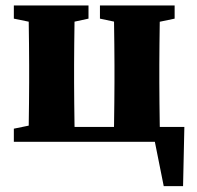

<svg xmlns="http://www.w3.org/2000/svg" viewBox="-20 -503 700 681"><path d="M80.4 0Q81.4 -23.1 81.9 -60.2Q82.4 -97.4 82.9 -138Q83.4 -178.7 83.4 -210V-273.5Q83.4 -304.8 82.9 -345.4Q82.4 -386.1 81.9 -423.8Q81.4 -461.4 80.4 -483.5H245.8Q244.8 -461.4 244.3 -423.8Q243.8 -386.1 243.3 -345.4Q242.8 -304.8 242.8 -273.5V-210Q242.8 -178.7 243.3 -138Q243.8 -97.4 244.3 -60.2Q244.8 -23.1 245.8 0ZM383 0Q384 -23.1 384.5 -60.2Q385 -97.4 385.5 -138Q386 -178.7 386 -210V-273.5Q386 -304.8 385.5 -345.4Q385 -386.1 384.5 -423.8Q384 -461.4 383 -483.5H548.1Q547.1 -461.4 546.6 -423.8Q546.1 -386.1 545.6 -345.4Q545.1 -304.8 545.1 -273.5V-210Q545.1 -178.7 545.6 -138Q546.1 -97.4 546.6 -60.2Q547.1 -23.1 548.1 0ZM560.7 157.1 521.5 -38.8 583.8 0H163.7V-52.9H633.9L629.3 157.1ZM29.1 -436.9V-483.5H293.9V-436.9L201.3 -416.9H126.6ZM334.5 -436.9V-483.5H599.4V-436.9L503.9 -416.9H429.2ZM29.1 0V-46.6L126.6 -66.6H163V0Z"/></svg>

Font: Source Serif 4 Variable
Style: Regular
Weight: 400
Designer: Frank Grießhammer
Foundry: Adobe
Version: Version 4.005;hotconv 1.1.0;makeotfexe 2.6.0